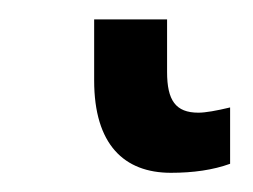

<svg xmlns="http://www.w3.org/2000/svg" viewBox="-20 42 261 198"><path d="M77.1 62V125C77.1 190.9 107.9 220.2 156.2 220.2C179.2 220.2 199.7 217.3 217.3 210.9V152.8C203.1 156.2 191.9 158.2 184.6 158.2C161.1 158.2 152.3 145.5 152.3 116.2V62Z"/></svg>

Font: Noto Reveo Sans
Style: Regular
Weight: 400
Designer: Monotype Design team
Foundry: Monotype Imaging Inc.
Version: Version 1.04